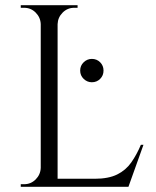

<svg xmlns="http://www.w3.org/2000/svg" viewBox="-20 -720 602 740"><path d="M202 -700V0H137V-700ZM140 -73V0H60V-10Q60 -10 66.5 -10Q73 -10 73 -10Q99 -10 117.5 -28.5Q136 -47 137 -73ZM472 -31V0H199V-31ZM533 -162 475 0H309L345 -31Q398 -31 431.5 -47.5Q465 -64 486 -94Q507 -124 523 -162ZM140 -700V-627H137Q136 -653 117.5 -671.5Q99 -690 73 -690Q73 -690 66.5 -690Q60 -690 60 -690V-700ZM279 -700V-690Q278 -690 272 -690Q266 -690 266 -690Q240 -690 221.5 -671.5Q203 -653 202 -627H199V-700ZM334 -403Q316 -403 302.5 -416Q289 -429 289 -448Q289 -467 302.5 -480Q316 -493 334 -493Q353 -493 366 -480Q379 -467 379 -448Q379 -429 366 -416Q353 -403 334 -403Z"/></svg>

Font: Cinzel
Style: Regular
Weight: 400
Designer: Natanael Gama
Version: Version 2.000